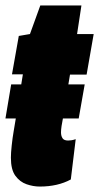

<svg xmlns="http://www.w3.org/2000/svg" viewBox="-24 -675 364 705"><path d="M-4 -240 17 -365H54L60 -402H20L45 -543L86 -550L124 -655H275L259 -550H320L294 -401H233L227 -365H287L265 -240H207L202 -212Q201 -205 200.5 -199.5Q200 -194 200 -189Q200 -176 205.5 -167.5Q211 -159 226 -159Q232 -159 238.5 -160Q245 -161 254 -164L236 -16Q188 10 122 10Q98 10 73.5 1.5Q49 -7 32.5 -29.5Q16 -52 16 -96Q16 -113 19 -141Q22 -169 26 -192L34 -240Z"/></svg>

Font: Georama Condensed Black
Style: Italic
Weight: 900
Width: 3
Italic angle: -9°
Designer: Jean-Baptiste Levee
Foundry: Production Type
Version: Version 1.000